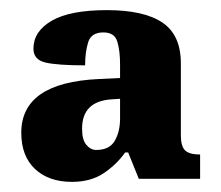

<svg xmlns="http://www.w3.org/2000/svg" viewBox="-20 -739 436 379"><path d="M122 -380Q76 -380 49 -405.5Q22 -431 22 -477Q22 -576 175 -583L217 -585V-612Q217 -639 211.5 -657Q206 -675 184 -675Q160 -675 154 -655.5Q148 -636 148 -610Q94 -610 70 -615.5Q46 -621 46 -643Q46 -677 82 -698Q118 -719 191 -719Q264 -719 300.5 -694.5Q337 -670 337 -614V-472Q337 -450 345.5 -442Q354 -434 375 -434V-386H254L233 -438H227Q210 -414 184.5 -397Q159 -380 122 -380ZM170 -443Q196 -443 206.5 -461Q217 -479 217 -505V-544L202 -543Q142 -540 142 -485Q142 -463 150.5 -453Q159 -443 170 -443Z"/></svg>

Font: Noto Serif Condensed Black
Style: Regular
Weight: 900
Width: 3
Designer: Monotype Design Team
Foundry: Monotype Imaging Inc.
Version: Version 2.015; ttfautohint (v1.8.4.7-5d5b)